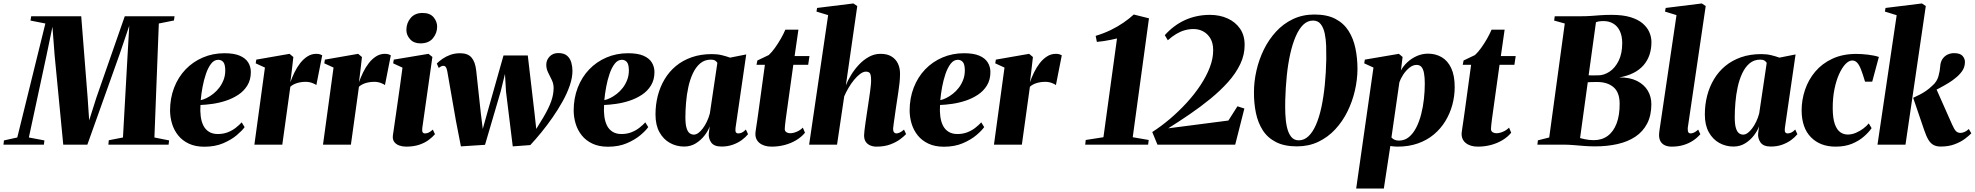

<svg xmlns="http://www.w3.org/2000/svg" viewBox="-68 -837 11427 1111"><path d="M-48 0 -45 -24.5 32 -41.5 194.5 -701 108.5 -718 112.5 -743H402L439 -273L448 -140.5L490 -273L654 -743H942L938.5 -718.5L851 -701L825.5 -41.5L910.5 -24.5L907.5 0H559L561.5 -25.5L643.5 -41.5L670 -514.5L680 -688L623 -520L437.5 0H298L248 -518L235.5 -682L201 -516L99 -41.5L189 -24.5L186 0Z M1347.5 -101.5Q1333.5 -81.5 1302.2 -55Q1271 -28.5 1223.8 -8.2Q1176.5 12 1114.5 12Q1062.5 12 1024.8 -5.8Q987 -23.5 963 -53.5Q939 -83.5 927.8 -120.5Q916.5 -157.5 916 -196.5Q916 -268.5 939.5 -329.5Q963 -390.5 1005.5 -435Q1048 -479.5 1105.8 -504.2Q1163.5 -529 1231 -529Q1286 -529 1319.2 -514.8Q1352.5 -500.5 1367.8 -476.2Q1383 -452 1383.5 -421Q1383.5 -375.5 1363.5 -342.8Q1343.5 -310 1310.8 -288.5Q1278 -267 1239.2 -254.2Q1200.5 -241.5 1161.5 -236Q1122.5 -230.5 1092 -229.5Q1089.5 -194.5 1093.5 -163.8Q1097.5 -133 1109 -110.2Q1120.5 -87.5 1141.2 -74.5Q1162 -61.5 1192.5 -61.5Q1224.5 -61.5 1250.5 -71.8Q1276.5 -82 1296.5 -97.8Q1316.5 -113.5 1330.5 -129ZM1195 -491Q1171 -491 1153.5 -468.2Q1136 -445.5 1123.8 -409.8Q1111.5 -374 1104 -333.5Q1096.5 -293 1093.5 -257.5Q1109 -260.5 1127.8 -269.8Q1146.5 -279 1165.5 -293.8Q1184.5 -308.5 1200.2 -329Q1216 -349.5 1225.8 -374.8Q1235.5 -400 1235.5 -430Q1235 -465.5 1223.8 -478.2Q1212.5 -491 1195 -491Z M1404 0 1465 -446 1411.5 -470.5 1415 -492 1607.5 -525.5 1629.5 -507 1619 -416 1612 -361Q1622 -389 1636 -418Q1650 -447 1668.8 -471.2Q1687.5 -495.5 1711 -510.5Q1734.5 -525.5 1762 -525.5Q1775.5 -525.5 1784.2 -522.5Q1793 -519.5 1796.5 -517L1762.5 -344.5Q1759.5 -348.5 1741 -356Q1722.5 -363.5 1700 -363.5Q1686.5 -363.5 1673.8 -361.5Q1661 -359.5 1649.8 -356Q1638.5 -352.5 1629 -347.2Q1619.5 -342 1612 -335L1565.5 0Z M1801 0 1862 -446 1808.5 -470.5 1812 -492 2004.5 -525.5 2026.5 -507 2016 -416 2009 -361Q2019 -389 2033 -418Q2047 -447 2065.8 -471.2Q2084.5 -495.5 2108 -510.5Q2131.5 -525.5 2159 -525.5Q2172.5 -525.5 2181.2 -522.5Q2190 -519.5 2193.5 -517L2159.5 -344.5Q2156.5 -348.5 2138 -356Q2119.5 -363.5 2097 -363.5Q2083.5 -363.5 2070.8 -361.5Q2058 -359.5 2046.8 -356Q2035.5 -352.5 2026 -347.2Q2016.5 -342 2009 -335L1962.5 0Z M2282 11.5Q2261 11.5 2242.5 5Q2224 -1.5 2213.2 -16Q2202.5 -30.5 2205.5 -54Q2206.5 -61.5 2210.2 -86Q2214 -110.5 2219.2 -148.5Q2224.5 -186.5 2231.5 -234Q2238.5 -281.5 2246 -335.5Q2253.5 -389.5 2261 -445.5L2207 -470.5L2210.5 -492L2411.5 -525.5L2434 -507.5L2375.5 -96Q2373.5 -78 2377.8 -71.5Q2382 -65 2391 -65Q2402.5 -65 2412.8 -70Q2423 -75 2436.5 -87L2449 -60.5Q2435 -44 2412.2 -27Q2389.5 -10 2357 0.8Q2324.5 11.5 2282 11.5ZM2364.5 -586Q2326.5 -586 2304.8 -610.2Q2283 -634.5 2283.5 -665Q2284 -704.5 2308.5 -733.2Q2333 -762 2377 -762Q2420.5 -762 2441 -737Q2461.5 -712 2461.5 -683Q2461.5 -645.5 2437.2 -615.8Q2413 -586 2364.5 -586Z M2599 10 2570.5 -136.5 2520 -425.5Q2516.5 -443 2511.2 -449.5Q2506 -456 2497.5 -456Q2490.5 -456 2484.5 -453Q2478.5 -450 2470.5 -444L2459.5 -469.5Q2473 -483 2492.8 -496.8Q2512.5 -510.5 2538.2 -519.8Q2564 -529 2594.5 -529Q2639 -529 2660.5 -504Q2682 -479 2687.5 -429L2714.5 -179.5L2725.5 -91L2755.5 -198L2845.5 -516H2986L3024.5 -186.5L3035 -91L3077 -159.5Q3092 -185 3103.2 -208Q3114.5 -231 3121.8 -251.8Q3129 -272.5 3132.2 -291.5Q3135.5 -310.5 3135.5 -328Q3135.5 -352.5 3125 -374Q3114.5 -395.5 3103.8 -417.2Q3093 -439 3093 -462.5Q3093 -489.5 3112.2 -509.8Q3131.5 -530 3162 -530Q3196 -530 3213.8 -514.2Q3231.5 -498.5 3238 -474.5Q3244.5 -450.5 3244.5 -426.5Q3244.5 -388 3229.2 -343Q3214 -298 3187.8 -250.8Q3161.5 -203.5 3129.5 -157.5Q3097.5 -111.5 3064 -70.5Q3030.5 -29.5 3000.5 2.5L2899 10L2860 -307L2854 -409L2829 -307L2738.5 1Z M3683 -101.5Q3669 -81.5 3637.8 -55Q3606.5 -28.5 3559.2 -8.2Q3512 12 3450 12Q3398 12 3360.2 -5.8Q3322.5 -23.5 3298.5 -53.5Q3274.5 -83.5 3263.2 -120.5Q3252 -157.5 3251.5 -196.5Q3251.5 -268.5 3275 -329.5Q3298.5 -390.5 3341 -435Q3383.5 -479.5 3441.2 -504.2Q3499 -529 3566.5 -529Q3621.5 -529 3654.8 -514.8Q3688 -500.5 3703.2 -476.2Q3718.5 -452 3719 -421Q3719 -375.5 3699 -342.8Q3679 -310 3646.2 -288.5Q3613.5 -267 3574.8 -254.2Q3536 -241.5 3497 -236Q3458 -230.5 3427.5 -229.5Q3425 -194.5 3429 -163.8Q3433 -133 3444.5 -110.2Q3456 -87.5 3476.8 -74.5Q3497.5 -61.5 3528 -61.5Q3560 -61.5 3586 -71.8Q3612 -82 3632 -97.8Q3652 -113.5 3666 -129ZM3530.5 -491Q3506.5 -491 3489 -468.2Q3471.5 -445.5 3459.2 -409.8Q3447 -374 3439.5 -333.5Q3432 -293 3429 -257.5Q3444.5 -260.5 3463.2 -269.8Q3482 -279 3501 -293.8Q3520 -308.5 3535.8 -329Q3551.5 -349.5 3561.2 -374.8Q3571 -400 3571 -430Q3570.5 -465.5 3559.2 -478.2Q3548 -491 3530.5 -491Z M4188 -96Q4186 -77.5 4190.5 -71.2Q4195 -65 4204 -65Q4214.5 -65 4225 -69.8Q4235.5 -74.5 4248 -87.5L4260.5 -60.5Q4247 -43.5 4224.8 -27Q4202.5 -10.5 4172.8 0.2Q4143 11 4106.5 11Q4063.5 11 4047 -13Q4030.5 -37 4033.5 -66L4039 -106Q4029.5 -80 4008.8 -53Q3988 -26 3958.2 -7.5Q3928.5 11 3890.5 11Q3846.5 11 3808.8 -9.8Q3771 -30.5 3748 -71.8Q3725 -113 3725 -174.5Q3725 -231 3738.2 -282.8Q3751.5 -334.5 3777.8 -378.5Q3804 -422.5 3843.2 -455Q3882.5 -487.5 3934.8 -505.8Q3987 -524 4051.5 -524Q4082.5 -524 4108.5 -517.8Q4134.5 -511.5 4156.5 -503.5L4250 -522ZM4083 -473Q4080 -479.5 4071 -485.8Q4062 -492 4046 -492Q4009.5 -492 3984 -470.5Q3958.5 -449 3941.5 -413Q3924.5 -377 3915 -333Q3905.5 -289 3901.8 -243.5Q3898 -198 3898 -158.5Q3898 -117.5 3904.8 -95.8Q3911.5 -74 3922.8 -66Q3934 -58 3946.5 -58Q3959.5 -58 3972.8 -67.5Q3986 -77 3998.8 -94Q4011.5 -111 4022.2 -133.2Q4033 -155.5 4039.5 -180.5Z M4484.5 -189.5Q4481 -166 4478.5 -146.2Q4476 -126.5 4474.5 -112.2Q4473 -98 4473 -91Q4473 -78 4482.5 -72Q4492 -66 4503.5 -66Q4522 -66 4542.5 -74.8Q4563 -83.5 4577.5 -98.5L4590 -69Q4570 -44.5 4539.8 -26.2Q4509.5 -8 4473 1.8Q4436.5 11.5 4397 11.5Q4352.5 11.5 4326.2 -10.2Q4300 -32 4303.5 -70.5Q4304 -75 4305.2 -83.2Q4306.5 -91.5 4308.5 -105.8Q4310.5 -120 4313.8 -141Q4317 -162 4321 -192L4358 -462H4309.5L4314.5 -487L4380.5 -518.5Q4398 -534.5 4416.2 -560Q4434.5 -585.5 4450.5 -613.5Q4466.5 -641.5 4476.5 -665.5H4552L4530 -512.5H4616L4608.5 -462H4522.5Z M5003.5 11.5Q4984 11.5 4967.5 4.5Q4951 -2.5 4941.5 -16.8Q4932 -31 4932 -53.5Q4932 -63 4934.2 -81.8Q4936.5 -100.5 4939.8 -124.2Q4943 -148 4946.8 -172.5Q4950.5 -197 4953.5 -217Q4957 -241 4960.5 -264Q4964 -287 4966.8 -307.8Q4969.5 -328.5 4971.2 -345.5Q4973 -362.5 4972.5 -373.5Q4972.5 -390.5 4970.2 -401.5Q4968 -412.5 4961.5 -417.5Q4955 -422.5 4943 -422.5Q4927 -422.5 4909.2 -409.2Q4891.5 -396 4874 -374.8Q4856.5 -353.5 4841.8 -328.2Q4827 -303 4817 -279.5L4775.5 0H4614L4724 -749.5L4656.5 -770L4660 -791L4870 -817L4892.5 -802L4826.5 -343Q4838 -372.5 4857.5 -404.2Q4877 -436 4903 -463.5Q4929 -491 4960.2 -508.2Q4991.5 -525.5 5027.5 -525.5Q5065.5 -525.5 5090.2 -510.5Q5115 -495.5 5127.5 -469.8Q5140 -444 5140 -411Q5140 -384.5 5137 -357Q5134 -329.5 5129.8 -301.8Q5125.5 -274 5121.5 -247Q5118.5 -228.5 5115.5 -207.2Q5112.5 -186 5109.5 -164.8Q5106.5 -143.5 5103.8 -125Q5101 -106.5 5100 -94Q5100 -76 5106 -70.5Q5112 -65 5118.5 -65Q5127 -65 5138.2 -70Q5149.5 -75 5163 -87L5175 -61Q5163.5 -48.5 5141 -31.5Q5118.5 -14.5 5084.2 -1.5Q5050 11.5 5003.5 11.5Z M5627 -101.5Q5613 -81.5 5581.8 -55Q5550.5 -28.5 5503.2 -8.2Q5456 12 5394 12Q5342 12 5304.2 -5.8Q5266.5 -23.5 5242.5 -53.5Q5218.5 -83.5 5207.2 -120.5Q5196 -157.5 5195.5 -196.5Q5195.5 -268.5 5219 -329.5Q5242.5 -390.5 5285 -435Q5327.5 -479.5 5385.2 -504.2Q5443 -529 5510.5 -529Q5565.5 -529 5598.8 -514.8Q5632 -500.5 5647.2 -476.2Q5662.5 -452 5663 -421Q5663 -375.5 5643 -342.8Q5623 -310 5590.2 -288.5Q5557.5 -267 5518.8 -254.2Q5480 -241.5 5441 -236Q5402 -230.5 5371.5 -229.5Q5369 -194.5 5373 -163.8Q5377 -133 5388.5 -110.2Q5400 -87.5 5420.8 -74.5Q5441.5 -61.5 5472 -61.5Q5504 -61.5 5530 -71.8Q5556 -82 5576 -97.8Q5596 -113.5 5610 -129ZM5474.5 -491Q5450.5 -491 5433 -468.2Q5415.5 -445.5 5403.2 -409.8Q5391 -374 5383.5 -333.5Q5376 -293 5373 -257.5Q5388.5 -260.5 5407.2 -269.8Q5426 -279 5445 -293.8Q5464 -308.5 5479.8 -329Q5495.5 -349.5 5505.2 -374.8Q5515 -400 5515 -430Q5514.5 -465.5 5503.2 -478.2Q5492 -491 5474.5 -491Z M5683.5 0 5744.5 -446 5691 -470.5 5694.5 -492 5887 -525.5 5909 -507 5898.5 -416 5891.5 -361Q5901.5 -389 5915.5 -418Q5929.5 -447 5948.2 -471.2Q5967 -495.5 5990.5 -510.5Q6014 -525.5 6041.5 -525.5Q6055 -525.5 6063.8 -522.5Q6072.5 -519.5 6076 -517L6042 -344.5Q6039 -348.5 6020.5 -356Q6002 -363.5 5979.5 -363.5Q5966 -363.5 5953.2 -361.5Q5940.5 -359.5 5929.2 -356Q5918 -352.5 5908.5 -347.2Q5899 -342 5891.5 -335L5845 0Z M6214.5 -27 6317 -43 6395.5 -614.5Q6383 -611.5 6362.8 -607.2Q6342.5 -603 6320.2 -599.5Q6298 -596 6279 -594.5L6272 -629.5Q6318.5 -643.5 6358.8 -663Q6399 -682.5 6432.8 -705.8Q6466.5 -729 6492.5 -753L6580.5 -731L6486.5 -43L6579 -27L6575.5 0H6211.5Z M6629.5 0 6599.5 -73Q6651 -106 6702 -149.2Q6753 -192.5 6798.2 -241.8Q6843.5 -291 6878.2 -343.5Q6913 -396 6932.8 -448Q6952.5 -500 6952 -547Q6952 -587.5 6936 -614.5Q6920 -641.5 6894.5 -655.2Q6869 -669 6838.5 -669Q6812 -669 6786.8 -661.8Q6761.5 -654.5 6737.8 -640.2Q6714 -626 6689.5 -604L6672 -633.5Q6697 -661.5 6726.2 -683.5Q6755.5 -705.5 6788.2 -720.5Q6821 -735.5 6857.2 -743.2Q6893.5 -751 6933 -751Q6989.5 -751 7035 -730.5Q7080.5 -710 7107.2 -671.5Q7134 -633 7134 -578Q7134.5 -520.5 7109 -466.8Q7083.5 -413 7038.8 -363Q6994 -313 6937 -266.2Q6880 -219.5 6817 -176.5Q6754 -133.5 6692 -94.5L7040 -139.5L7092.5 -222L7132.5 -209L7079.5 0Z M7436.5 10Q7364 10 7315.5 -14.8Q7267 -39.5 7239 -83.2Q7211 -127 7199.2 -183.8Q7187.5 -240.5 7188 -304Q7188 -365.5 7202.5 -429Q7217 -492.5 7245.2 -550.2Q7273.5 -608 7315.8 -654Q7358 -700 7413.8 -726.5Q7469.5 -753 7538 -753Q7611 -753 7659.2 -727.8Q7707.5 -702.5 7735.5 -658.2Q7763.5 -614 7775.2 -557Q7787 -500 7787 -436.5Q7786.5 -376 7772 -312.8Q7757.5 -249.5 7729 -191.8Q7700.5 -134 7658.2 -88.5Q7616 -43 7560.5 -16.5Q7505 10 7436.5 10ZM7447 -25Q7478.5 -25 7503.5 -48.8Q7528.5 -72.5 7547.2 -115.8Q7566 -159 7578.5 -217.8Q7591 -276.5 7598 -346.8Q7605 -417 7606.5 -495Q7607 -531.5 7605.8 -570.8Q7604.5 -610 7597.5 -643.2Q7590.5 -676.5 7574.5 -697.2Q7558.5 -718 7529.5 -718Q7498 -718 7473.2 -694Q7448.5 -670 7429.8 -626.8Q7411 -583.5 7398 -525.5Q7385 -467.5 7378 -399.5Q7371 -331.5 7369 -258Q7368 -219.5 7369.5 -178.8Q7371 -138 7378.5 -103Q7386 -68 7402.5 -46.5Q7419 -25 7447 -25Z M7779.5 254 7879.5 -446 7826 -470.5 7829.5 -492 8026.5 -525.5 8048 -507.5 8038.5 -429.5Q8052 -455 8076 -477.2Q8100 -499.5 8130.8 -513Q8161.5 -526.5 8195.5 -526.5Q8239 -526.5 8274 -506.2Q8309 -486 8329.2 -443.2Q8349.5 -400.5 8349.5 -333.5Q8349.5 -280.5 8335.8 -230Q8322 -179.5 8295.2 -135.8Q8268.5 -92 8228.8 -58.8Q8189 -25.5 8136.2 -7Q8083.5 11.5 8019 11.5Q8009 11.5 7998.2 10.5Q7987.5 9.5 7977 8L7939.5 254ZM7983.5 -41.5Q7990 -34 8000.5 -28.8Q8011 -23.5 8027 -23.5Q8060 -23.5 8084.8 -44Q8109.5 -64.5 8127 -98.8Q8144.5 -133 8155.5 -175.8Q8166.5 -218.5 8171.5 -264.5Q8176.5 -310.5 8176.5 -353Q8176.5 -387.5 8172.2 -412Q8168 -436.5 8157.8 -449Q8147.5 -461.5 8129 -461.5Q8107.5 -461.5 8087 -444.8Q8066.5 -428 8051.2 -404.5Q8036 -381 8029.5 -361Z M8571 -189.5Q8567.5 -166 8565 -146.2Q8562.5 -126.5 8561 -112.2Q8559.5 -98 8559.5 -91Q8559.5 -78 8569 -72Q8578.5 -66 8590 -66Q8608.5 -66 8629 -74.8Q8649.5 -83.5 8664 -98.5L8676.5 -69Q8656.5 -44.5 8626.2 -26.2Q8596 -8 8559.5 1.8Q8523 11.5 8483.5 11.5Q8439 11.5 8412.8 -10.2Q8386.5 -32 8390 -70.5Q8390.5 -75 8391.8 -83.2Q8393 -91.5 8395 -105.8Q8397 -120 8400.2 -141Q8403.5 -162 8407.5 -192L8444.5 -462H8396L8401 -487L8467 -518.5Q8484.5 -534.5 8502.8 -560Q8521 -585.5 8537 -613.5Q8553 -641.5 8563 -665.5H8638.5L8616.5 -512.5H8702.5L8695 -462H8609Z M9162 10Q9128.5 10 9097.5 7.5Q9066.5 5 9037 2.5Q9007.5 0 8977.5 0H8828L8831 -25L8896.5 -41.5L8986.5 -701L8925 -718L8928.5 -743H9082Q9114 -743 9140.2 -745Q9166.5 -747 9194.5 -749Q9222.5 -751 9258 -751Q9322.5 -751 9366.2 -737.8Q9410 -724.5 9436.8 -701.8Q9463.5 -679 9475.5 -651.5Q9487.5 -624 9488 -595.5Q9488.5 -512.5 9441.8 -459Q9395 -405.5 9302 -389Q9363 -389.5 9404.2 -368.8Q9445.5 -348 9466.5 -313Q9487.5 -278 9487.5 -234.5Q9487.5 -169 9463.2 -122.2Q9439 -75.5 9395.2 -46.2Q9351.5 -17 9292 -3.5Q9232.5 10 9162 10ZM9154 -26Q9201.5 -26 9235 -50.8Q9268.5 -75.5 9286.5 -123Q9304.5 -170.5 9304 -238Q9303.5 -303 9268.2 -332.8Q9233 -362.5 9174.5 -362.5Q9156 -362.5 9143 -362.2Q9130 -362 9119.5 -361L9075 -38Q9088 -34.5 9100.8 -31.8Q9113.5 -29 9126.8 -27.5Q9140 -26 9154 -26ZM9124.5 -401Q9136 -400.5 9149.8 -400.8Q9163.5 -401 9179.5 -401Q9213.5 -401 9245.8 -422.5Q9278 -444 9298.5 -485.8Q9319 -527.5 9319 -589Q9318.5 -629.5 9305 -657.8Q9291.5 -686 9267.2 -700.5Q9243 -715 9211.5 -715Q9203.5 -715 9196 -714.5Q9188.5 -714 9181.2 -712.8Q9174 -711.5 9167 -708.5Z M9698 -96Q9697.5 -77.5 9701.8 -71.2Q9706 -65 9714 -65Q9722.5 -65 9733.5 -69.5Q9744.5 -74 9758.5 -87L9771 -60.5Q9753 -39.5 9728.5 -23.2Q9704 -7 9673.2 2.2Q9642.5 11.5 9605 11.5Q9584.5 11.5 9568 4.8Q9551.5 -2 9541.8 -17Q9532 -32 9532 -56Q9532 -61 9532.8 -68.5Q9533.5 -76 9534.8 -85.2Q9536 -94.5 9537.5 -103L9633 -749.5L9566.5 -770L9570.5 -791L9779.5 -817L9802 -802Z M10260 -96Q10258 -77.5 10262.5 -71.2Q10267 -65 10276 -65Q10286.5 -65 10297 -69.8Q10307.5 -74.5 10320 -87.5L10332.5 -60.5Q10319 -43.5 10296.8 -27Q10274.5 -10.5 10244.8 0.2Q10215 11 10178.5 11Q10135.5 11 10119 -13Q10102.5 -37 10105.5 -66L10111 -106Q10101.5 -80 10080.8 -53Q10060 -26 10030.2 -7.5Q10000.5 11 9962.5 11Q9918.5 11 9880.8 -9.8Q9843 -30.5 9820 -71.8Q9797 -113 9797 -174.5Q9797 -231 9810.2 -282.8Q9823.5 -334.5 9849.8 -378.5Q9876 -422.5 9915.2 -455Q9954.5 -487.5 10006.8 -505.8Q10059 -524 10123.5 -524Q10154.5 -524 10180.5 -517.8Q10206.5 -511.5 10228.5 -503.5L10322 -522ZM10155 -473Q10152 -479.5 10143 -485.8Q10134 -492 10118 -492Q10081.5 -492 10056 -470.5Q10030.5 -449 10013.5 -413Q9996.5 -377 9987 -333Q9977.5 -289 9973.8 -243.5Q9970 -198 9970 -158.5Q9970 -117.5 9976.8 -95.8Q9983.5 -74 9994.8 -66Q10006 -58 10018.5 -58Q10031.5 -58 10044.8 -67.5Q10058 -77 10070.8 -94Q10083.5 -111 10094.2 -133.2Q10105 -155.5 10111.5 -180.5Z M10553.5 11.5Q10464.5 11.5 10411 -42.8Q10357.5 -97 10357 -198.5Q10357 -259 10376.8 -317.5Q10396.5 -376 10436 -422.8Q10475.5 -469.5 10535 -497.2Q10594.5 -525 10673.5 -525Q10703 -525 10740.2 -520.8Q10777.5 -516.5 10804 -507.5L10765.5 -364.5H10724Q10711 -408.5 10700.5 -435.2Q10690 -462 10678 -474.5Q10666 -487 10650 -487Q10631 -487 10611.2 -466.8Q10591.5 -446.5 10574.5 -409.5Q10557.5 -372.5 10547 -321.2Q10536.5 -270 10537 -208.5Q10537.5 -151.5 10549.2 -118.8Q10561 -86 10580.5 -72.2Q10600 -58.5 10624 -58.5Q10648 -58.5 10671.8 -68.8Q10695.5 -79 10715 -94Q10734.5 -109 10745.5 -123L10762 -95.5Q10745.5 -71.5 10717.2 -46.8Q10689 -22 10648.5 -5.2Q10608 11.5 10553.5 11.5Z M10796 0 10907 -749 10839 -770 10842.5 -791 11053 -817 11075.5 -802 10958 0ZM11161.5 11Q11138 11 11121 2.2Q11104 -6.5 11091.2 -27.2Q11078.5 -48 11066.5 -83.5L11002.5 -271Q11023 -280.5 11041.5 -290Q11060 -299.5 11077.8 -311.8Q11095.5 -324 11113.5 -341.5Q11140 -364 11148.8 -396Q11157.5 -428 11159 -453.5Q11160.5 -478.5 11172 -495.5Q11183.5 -512.5 11201.2 -521Q11219 -529.5 11238.5 -529.5Q11274 -529.5 11288 -513.8Q11302 -498 11302 -478.5Q11302 -448 11285 -424.5Q11268 -401 11244.5 -383.5Q11231.5 -372 11207.5 -357.2Q11183.5 -342.5 11154.8 -327.2Q11126 -312 11096.2 -298.8Q11066.5 -285.5 11040.5 -276.5L11132.5 -331L11227.5 -117Q11240 -88.5 11250.2 -78.2Q11260.5 -68 11276.5 -68Q11286.5 -68 11299.2 -73.2Q11312 -78.5 11324.5 -90.5L11339 -65.5Q11326 -52 11302.2 -34Q11278.5 -16 11243.2 -2.5Q11208 11 11161.5 11Z"/></svg>

Font: Merriweather 120pt Black
Style: Italic
Weight: 900
Italic angle: -7.8°
Version: Version 2.101